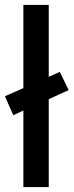

<svg xmlns="http://www.w3.org/2000/svg" viewBox="-23 -760 299 780"><path d="M175 -357V0H72V-311L31 -292L-3 -369L72 -402V-740H175V-448L220 -468L256 -394Z"/></svg>

Font: Mach
Style: Regular
Weight: 400
Version: Version 1.002